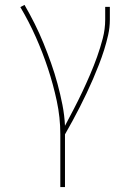

<svg xmlns="http://www.w3.org/2000/svg" viewBox="-20 -548 540 783"><path d="M226 215V0Q226 -69 211.5 -136.5Q197 -204 175.5 -269Q154 -334 126 -397Q98 -460 63 -519L80 -528Q102 -490 121.5 -451Q141 -412 157.5 -371.5Q174 -331 188.5 -290Q203 -249 214.5 -206.5Q226 -164 234.5 -121Q243 -78 245 -35Q263 -69 281 -103.5Q299 -138 315.5 -173Q332 -208 347.5 -244Q363 -280 376 -316.5Q389 -353 399 -391Q409 -429 409 -468V-520H428V-468Q428 -436 421 -405Q414 -374 404.5 -344Q395 -314 383.5 -284.5Q372 -255 359.5 -226Q347 -197 333.5 -168.5Q320 -140 305.5 -111.5Q291 -83 276 -55.5Q261 -28 245 0V215Z"/></svg>

Font: Iosevka SS18 Thin
Style: Regular
Weight: 100
Monospace: yes
Designer: Belleve Invis
Foundry: Belleve Invis
Version: Version 25.1.1; ttfautohint (v1.8.4)